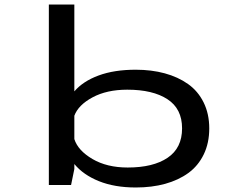

<svg xmlns="http://www.w3.org/2000/svg" viewBox="-20 -820 1090 851"><path d="M196.5 0V-800H309.5V-415Q348 -460 417.2 -485.5Q486.5 -511 581.5 -511Q651.5 -511 710.2 -495Q769 -479 813.2 -447.8Q857.5 -416.5 882.5 -366Q907.5 -315.5 907.5 -251Q907.5 -186 883 -135.5Q858.5 -85 814.8 -53.2Q771 -21.5 712 -5.2Q653 11 582 11Q488 11 418.5 -17Q349 -45 309.5 -93V-71L295 0ZM544 -422.5Q453.5 -422.5 390.2 -388.5Q327 -354.5 309.5 -307V-203.5Q325.5 -153 389.8 -115.2Q454 -77.5 546 -77.5Q659 -77.5 723 -120.8Q787 -164 787 -251Q787 -338 722.2 -380.2Q657.5 -422.5 544 -422.5Z"/></svg>

Font: League Mono Extended
Style: Regular
Weight: 400
Width: 9
Designer: Tyler Finck
Foundry: The League of Moveable Type / Tyler Finck
Version: Version 2.210